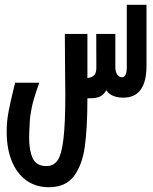

<svg xmlns="http://www.w3.org/2000/svg" viewBox="-20 -570 640 804"><path d="M8 -17.5Q8 -61.5 15.8 -102.5Q23.5 -143.5 39.5 -208L43.5 -223.5H144.5Q121 -158.5 113.2 -121.2Q105.5 -84 104.5 -57.5Q102 -11.5 102 7.5Q102 60.5 117.2 93Q132.5 125.5 174.5 125.5Q204 125.5 220.8 102Q237.5 78.5 245.5 14Q253.5 -50.5 253.5 -174.5L252.5 -277.5Q251.5 -343.5 251.5 -428H346V-243Q366.5 -246 375.2 -256Q384 -266 383.5 -290.5L383 -428H463V-289Q463 -269 471.2 -257.8Q479.5 -246.5 490.5 -246.5Q511 -246.5 511 -289V-550H593.5V-295Q593.5 -161 496 -161Q473.5 -161 455 -168.2Q436.5 -175.5 425 -192Q414.5 -173.5 399.2 -166Q384 -158.5 357 -158.5H346Q346 -34.5 335.2 43.2Q324.5 121 289.5 167.5Q254.5 214 185 214Q129.5 214 89.5 184.8Q49.5 155.5 28.8 103.2Q8 51 8 -17.5Z"/></svg>

Font: JuliaMono
Style: Bold Italic
Weight: 700
Italic angle: -9°
Monospace: yes
Designer: cormullion
Foundry: corm
Version: Version 0.057; ttfautohint (v1.8.4)